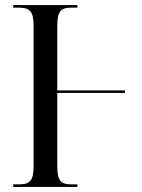

<svg xmlns="http://www.w3.org/2000/svg" viewBox="-20 -734 558 754"><path d="M32 0H284V-10H260C217 -10 205 -26 205 -83V-369H471V-379H205V-631C205 -688 217 -704 260 -704H284V-714H32V-704H53C98 -704 112 -689 112 -631V-83C112 -26 99 -10 55 -10H32Z"/></svg>

Font: Noto Serif Display Condensed
Style: Regular
Weight: 400
Width: 3
Designer: Monotype Design Team
Foundry: Monotype Imaging Inc.
Version: Version 2.009